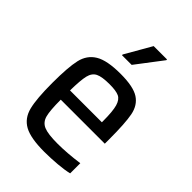

<svg xmlns="http://www.w3.org/2000/svg" viewBox="-215 -821 925 925"><g transform="rotate(45 247.5 -358.5)"><path d="M440 -226H140Q140 -152 148.5 -120.5Q157 -89 185 -77Q213 -65 279 -65Q342 -65 423 -76V-7Q396 0 350 4Q304 8 261 8Q168 8 124.5 -16Q81 -40 67.5 -93Q54 -146 54 -254Q54 -361 66 -413.5Q78 -466 121 -492Q164 -518 256 -518Q343 -518 381.5 -493Q420 -468 430 -416.5Q440 -365 440 -255ZM140 -289H357V-297Q357 -364 348 -395Q339 -426 318.5 -435.5Q298 -445 254 -445Q202 -445 179 -433.5Q156 -422 148.5 -391Q141 -360 140 -289ZM197 -586V-591L274 -725H365V-720L263 -586Z"/></g></svg>

Font: Saira Semi Condensed
Style: Regular
Weight: 400
Width: 4
Designer: Hector Gatti with collaboration of the Omnibus-Type team
Foundry: Omnibus-Type
Version: Version 1.001; ttfautohint (v1.8)